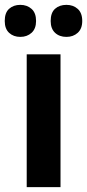

<svg xmlns="http://www.w3.org/2000/svg" viewBox="-42 -770 359 790"><path d="M207 0H67.9V-546.4H207ZM-22.5 -683.6Q-22.5 -717.8 -4.4 -733.9Q13.7 -750 41.5 -750Q69.3 -750 87.9 -733.4Q106.4 -716.8 106.4 -683.6Q106.4 -651.9 87.9 -635Q69.3 -618.2 41.5 -618.2Q13.7 -618.2 -4.4 -634.8Q-22.5 -651.4 -22.5 -683.6ZM166.5 -683.6Q166.5 -717.8 184.6 -733.9Q202.6 -750 231.4 -750Q259.3 -750 277.8 -733.4Q296.4 -716.8 296.4 -683.6Q296.4 -651.9 277.8 -635Q259.3 -618.2 231.4 -618.2Q202.6 -618.2 184.6 -635Q166.5 -651.9 166.5 -683.6Z"/></svg>

Font: Open Sans SemiCondensed
Style: Bold
Weight: 700
Width: 4
Designer: Monotype Design Team
Foundry: Monotype Imaging Inc.
Version: Version 3.003